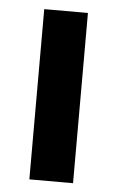

<svg xmlns="http://www.w3.org/2000/svg" viewBox="-44 -559 361 591"><g transform="rotate(5 136.5 -263.0)"><path d="M69 0V-526H204V0Z"/></g></svg>

Font: DM Sans 9pt
Style: Bold
Weight: 700
Version: Version 4.004;gftools[0.9.30]